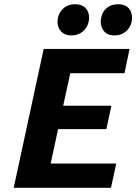

<svg xmlns="http://www.w3.org/2000/svg" viewBox="-20 -890 646 910"><path d="M506 0H45L187 -658H594L570 -543H313L220 -115H531ZM151 -278 176 -389H508L484 -278ZM319 -722Q294 -722 277.5 -734Q261 -746 255.5 -766Q250 -786 255 -808Q263 -837 284 -853.5Q305 -870 336 -870Q361 -870 377 -859Q393 -848 399 -828.5Q405 -809 400 -786Q393 -757 371 -739.5Q349 -722 319 -722ZM523 -722Q497 -722 481.5 -734Q466 -746 460.5 -766Q455 -786 460 -808Q466 -837 487.5 -853.5Q509 -870 540 -870Q565 -870 581 -859Q597 -848 602.5 -828.5Q608 -809 604 -786Q597 -757 575 -739.5Q553 -722 523 -722Z"/></svg>

Font: Ysabeau Infant ExtraBold
Style: Italic
Weight: 800
Italic angle: -12°
Designer: Christian Thalmann (Catharsis Fonts)
Version: Version 2.001;gftools[0.9.30]; featfreeze: ss01,ss02,lnum